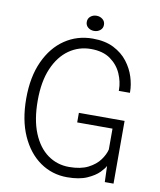

<svg xmlns="http://www.w3.org/2000/svg" viewBox="-94 -945 859 1028"><g transform="rotate(10 335.0 -430.5)"><path d="M341 9.5Q259.5 9.5 194.2 -36Q129 -81.5 91 -166.2Q53 -251 53 -368.5Q53 -486 91.8 -570.5Q130.5 -655 197.5 -700.2Q264.5 -745.5 349 -745.5Q416 -745.5 463 -721.8Q510 -698 539 -660.2Q568 -622.5 581.2 -580Q594.5 -537.5 594.5 -500V-494H534V-500Q534 -543 515 -586.8Q496 -630.5 455.2 -659.8Q414.5 -689 349 -689Q283 -689 230 -651.8Q177 -614.5 146.2 -543Q115.5 -471.5 115.5 -368.5Q115.5 -263.5 145 -191.8Q174.5 -120 225.8 -83.2Q277 -46.5 342 -46.5Q405 -46.5 445.5 -67.2Q486 -88 507.8 -118Q529.5 -148 536 -175.5V-289H344V-341H592.5V0H545L542 -87.5Q536.5 -74.5 514 -51.2Q491.5 -28 449.2 -9.2Q407 9.5 341 9.5ZM347.5 -787Q328.5 -787 314.8 -798.2Q301 -809.5 301 -828Q301 -847 314.8 -858.2Q328.5 -869.5 347.5 -869.5Q366.5 -869.5 380.5 -858.2Q394.5 -847 394.5 -828Q394.5 -809.5 380.5 -798.2Q366.5 -787 347.5 -787Z"/></g></svg>

Font: Epilogue Light
Style: Regular
Weight: 300
Designer: Tyler Finck
Foundry: Etcetera Type Co
Version: Version 2.111; ttfautohint (v1.8.3)